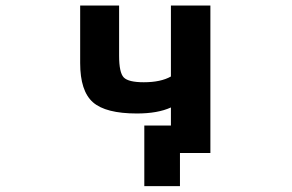

<svg xmlns="http://www.w3.org/2000/svg" viewBox="-20 -543 1040 684"><path d="M588.9 -160.2Q542 -138.7 467.8 -138.7Q356.4 -138.7 311 -178.7Q265.6 -218.8 265.6 -318.4V-523.4H404.3V-344.7Q404.3 -284.2 420.9 -267.1Q437.5 -250 492.2 -250Q552.7 -250 588.9 -270.5V-523.4H729.5V2H640.6H621.1V120.1H494.1V-95.7H588.9Z"/></svg>

Font: GenEi Gothic M Regular
Style: Bold
Weight: 700
Designer: o_tamon (Modified); [Source Han Sans]
Ryoko NISHIZUKA  (kana & ideographs); Paul D. Hunt (Latin, Greek & Cyrillic); Wenl
Version: Version 1.1a;Original Version 1.004